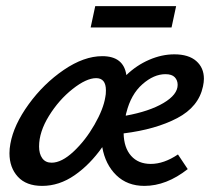

<svg xmlns="http://www.w3.org/2000/svg" viewBox="-20 -603 694 629"><path d="M648 -345Q648 -334 645 -320Q631 -253 560.5 -216Q490 -179 385 -166Q386 -119 409.5 -92.5Q433 -66 474 -66Q517 -66 563 -97L595 -49Q525 6 453 6Q397 6 361 -29Q325 -64 315 -121Q275 -64 224.5 -29Q174 6 118 6Q66 6 38.5 -24Q11 -54 11 -101Q11 -116 14 -132Q25 -194 74 -261.5Q123 -329 189 -374Q255 -419 315 -419Q385 -419 394 -357Q427 -389 468.5 -407Q510 -425 551 -425Q598 -425 623 -403Q648 -381 648 -345ZM522 -360Q484 -360 446.5 -327Q409 -294 394 -234Q392 -228 392 -224Q469 -238 515.5 -265.5Q562 -293 562 -325Q562 -340 552.5 -350Q543 -360 522 -360ZM325 -285Q327 -293 327 -307Q327 -347 295 -347Q263 -347 218 -311.5Q173 -276 140.5 -223.5Q108 -171 108 -123Q108 -99 118.5 -84.5Q129 -70 149 -70Q182 -70 221 -106.5Q260 -143 289.5 -194.5Q319 -246 325 -285ZM292 -583H557L542 -513H277Z"/></svg>

Font: Ysabeau Semibold
Style: Italic
Weight: 600
Italic angle: -12°
Designer: Christian Thalmann (Catharsis Fonts)
Version: Version 0.003